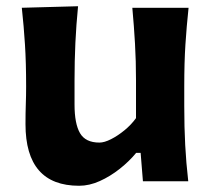

<svg xmlns="http://www.w3.org/2000/svg" viewBox="-20 -576 676 610"><path d="M231.4 14.2Q61 14.2 61 -181.6Q61 -217.8 62 -245.1Q63 -272.5 63 -301.3Q63 -377.4 59.3 -434.8Q55.7 -492.2 49.3 -551.3L228 -556.2Q222.2 -497.1 219.5 -439.9Q216.8 -382.8 216.8 -320.3V-243.7Q216.8 -183.1 234.1 -153.1Q251.5 -123 295.9 -123Q311.5 -123 332.8 -133.8Q354 -144.5 375.5 -162.1Q397 -179.7 412.1 -200.7V-320.3Q412.1 -382.8 408.9 -437.5Q405.8 -492.2 400.4 -551.3H579.1Q572.8 -492.2 569.1 -434.8Q565.4 -377.4 565.4 -301.3V-239.7Q565.4 -170.9 568.4 -115.2Q571.3 -59.6 578.1 0H434.1L426.8 -90.3H412.6Q390.6 -63.5 360.4 -39.6Q330.1 -15.6 296.9 -0.7Q263.7 14.2 231.4 14.2Z"/></svg>

Font: Pinar-DS3-FD Bold
Style: Regular
Weight: 700
Designer: Amin Abedi
Version: Version 3.000